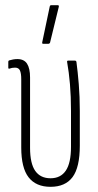

<svg xmlns="http://www.w3.org/2000/svg" viewBox="-20 -715 380 741"><path d="M175 6Q119 6 90.5 -30.5Q62 -67 62 -146V-409Q62 -432 57 -443Q52 -454 38 -454Q32 -454 26.5 -453Q21 -452 16 -450Q12 -449 12 -454V-476Q12 -481 16 -482Q22 -484 30.5 -485.5Q39 -487 47 -487Q73 -487 84.5 -469Q96 -451 96 -416V-145Q96 -84 116 -55.5Q136 -27 175 -27Q214 -27 234 -56.5Q254 -86 254 -149V-287Q254 -343 250 -390Q246 -437 239 -476Q238 -481 243 -481H269Q274 -481 275 -476Q280 -439 284 -390.5Q288 -342 288 -287V-153Q288 -69 260 -31.5Q232 6 175 6ZM146 -546Q142 -546 143 -552L172 -690Q173 -695 178 -695H203Q208 -695 207 -689L173 -550Q171 -546 167 -546Z"/></svg>

Font: Sofia Sans Extra Condensed ExtraLight
Style: Regular
Weight: 250
Designer: Botio Nikoltchev, Ani Petrova
Foundry: lettersoup
Version: Version 4.101